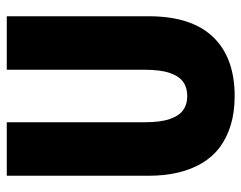

<svg xmlns="http://www.w3.org/2000/svg" viewBox="-93 -607 713 567"><g transform="rotate(-90 263.5 -323.5)"><path d="M263 13Q216 13 178 1.5Q140 -10 112 -31Q84 -52 65.5 -83Q47 -114 37.5 -153.5Q28 -193 28 -241V-660H186V-252Q186 -206 195.5 -178.5Q205 -151 222 -139Q239 -127 263 -127Q288 -127 305 -139Q322 -151 331.5 -178.5Q341 -206 341 -252V-660H499V-241Q499 -115 438 -51Q377 13 263 13Z"/></g></svg>

Font: Bricolage Grotesque 96pt ExtraBold SemiCondensed
Style: Regular
Weight: 800
Width: 4
Version: Version 1.001;gftools[0.9.33.dev8+g029e19f]